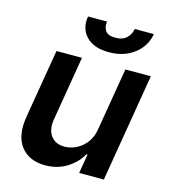

<svg xmlns="http://www.w3.org/2000/svg" viewBox="-112 -838 832 936"><g transform="rotate(15 304.0 -370.5)"><path d="M406.2 -229.4 459.2 -545.5H587.7L496.8 0H372.2L388.5 -96.9H382.8Q357.2 -51.1 309.8 -22Q262.4 7.1 201 7.1Q120.7 7.1 78.8 -46.3Q36.9 -99.8 53.3 -198.2L111.5 -545.5H240.1L185.4 -218Q177.6 -166.2 200.6 -135.7Q223.7 -105.1 269.9 -105.1Q298.3 -105.1 327.2 -119Q356.2 -132.8 377.8 -160.3Q399.5 -187.9 406.2 -229.4ZM452.4 -747.9H548.7Q538.4 -685.7 486.9 -645.8Q435.4 -605.8 358.7 -605.8Q282.7 -605.8 244.3 -645.8Q206 -685.7 216.6 -747.9H312.5Q307.9 -722.3 320.5 -702.2Q333.1 -682.2 371.4 -682.2Q409.1 -682.2 428.6 -702.1Q448.2 -721.9 452.4 -747.9Z"/></g></svg>

Font: Inter UI Semi Bold
Style: Italic
Weight: 600
Italic angle: -9.39999°
Designer: Rasmus Andersson
Foundry: rsms
Version: 3.2;8d6f07862